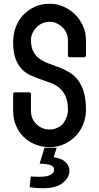

<svg xmlns="http://www.w3.org/2000/svg" viewBox="-20 -798 528 1023"><path d="M438 -585V-503Q438 -493 428 -493H352Q342 -493 342 -503V-585Q342 -604 334 -622Q326 -640 312.5 -653Q299 -666 281.5 -674Q264 -682 245 -682Q225 -682 207 -674.5Q189 -667 175.5 -653.5Q162 -640 153.5 -622.5Q145 -605 145 -585Q145 -547 157.5 -523.5Q170 -500 190.5 -485Q211 -470 237.5 -460.5Q264 -451 291.5 -440.5Q319 -430 345.5 -415Q372 -400 392.5 -375Q413 -350 425.5 -311Q438 -272 438 -213Q438 -172 423.5 -136Q409 -100 383 -73Q357 -46 321.5 -30Q286 -14 245 -14Q203 -14 167.5 -28.5Q132 -43 106 -68.5Q80 -94 65 -129.5Q50 -165 50 -207V-296Q50 -306 60 -306H135Q145 -306 145 -296V-207Q145 -165 174 -136.5Q203 -108 245 -108Q264 -108 282 -115.5Q300 -123 314 -136L313 -135Q326 -152 334 -171Q342 -190 342 -212Q342 -257 329.5 -284.5Q317 -312 296.5 -329.5Q276 -347 249.5 -356.5Q223 -366 196 -375.5Q169 -385 142.5 -397Q116 -409 95.5 -430.5Q75 -452 62.5 -486Q50 -520 50 -574Q50 -616 64 -653.5Q78 -691 104 -718.5Q130 -746 165.5 -762Q201 -778 245 -778Q284 -778 319 -762.5Q354 -747 380.5 -720.5Q407 -694 422.5 -659Q438 -624 438 -585ZM191 74 217 -11H282L266 40Q308 45 329 65.5Q350 86 350 112Q350 148 314.5 176.5Q279 205 209 205Q169 205 138 199L144 142Q160 143 171 143.5Q182 144 190 144Q235 144 254 131Q268 120 268 107Q268 100 265.5 94.5Q263 89 255 84.5Q247 80 232 77.5Q217 75 191 74Z"/></svg>

Font: Kanalisirung
Style: Regular
Weight: 500
Designer: Peter Wiegel
Foundry: Peter Wiegel
Version: 1.000